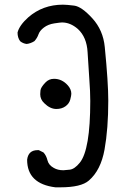

<svg xmlns="http://www.w3.org/2000/svg" viewBox="-20 -811 540 821"><path d="M238 -10H217Q96 -25 96 -128Q101 -169 141 -169H146L166 -159Q178 -146 183 -125.5Q188 -105 210 -93Q227 -83 251 -83Q258 -83 278.5 -85.5Q299 -88 321 -115Q366 -170 366 -379Q366 -419 362 -471.5Q358 -524 354.5 -588Q351 -652 313 -687Q281 -715 245 -715Q238 -715 212 -711Q186 -707 168 -693.5Q150 -680 144.5 -664Q139 -648 127 -635Q111 -625 94 -623Q78 -625 66 -635Q55 -650 55 -672Q63 -703 101 -737Q163 -791 249 -791Q265 -791 297 -787Q329 -783 375 -732.5Q421 -682 428 -610Q443 -458 443 -381Q443 -260 427 -171.5Q411 -83 360 -39Q327 -10 238 -10ZM221 -345Q194 -345 169 -370Q152 -386 152 -408Q152 -411 153 -424Q154 -437 174 -458Q189 -474 211 -474Q245 -474 270 -446Q285 -429 285 -410Q285 -403 280.5 -385.5Q276 -368 260 -356.5Q244 -345 221 -345Z"/></svg>

Font: Xiaolai Mono SC
Style: Regular
Weight: 400
Monospace: yes
Designer: LXGW / Nozomi Seto
Version: Version 3.113;September 30, 2024